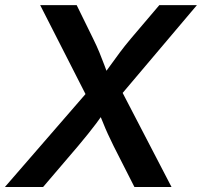

<svg xmlns="http://www.w3.org/2000/svg" viewBox="-44 -748 808 768"><path d="M-24.4 0 339.8 -419.9 323.2 -322.3 116.7 -727.5H262.7L328.1 -594.2Q343.3 -563.5 353.8 -537.8Q364.3 -512.2 373.3 -488Q382.3 -463.9 392.6 -436.5H361.3Q381.3 -463.9 398.7 -488Q416 -512.2 435.3 -538.1Q454.6 -564 480 -594.2L593.3 -727.5H743.7L406.7 -329.1L422.4 -422.9L642.1 0H493.7L410.6 -163.6Q397 -191.4 387.2 -212.6Q377.4 -233.9 369.4 -254.2Q361.3 -274.4 351.1 -298.8H373Q356 -274.4 340.6 -253.9Q325.2 -233.4 308.1 -212.2Q291 -190.9 268.1 -163.6L128.4 0Z"/></svg>

Font: Inter 20pt SemiBold
Style: Italic
Weight: 600
Italic angle: -9.3988°
Version: Version 4.001;git-66647c0bb